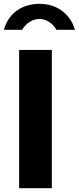

<svg xmlns="http://www.w3.org/2000/svg" viewBox="-25 -984 412 1004"><path d="M367 -828C341 -916 268 -964 182 -964C96 -964 21 -920 -5 -828H91C108 -859 142 -885 182 -885C216 -885 253 -861 270 -828ZM75 -723V0H246V-723Z"/></svg>

Font: United Sans ExtraBold
Style: Regular
Weight: 800
Designer: Pablo Impallari, Rodrigo Fuenzalida (Modified by Dan O. Williams)
Version: Version 1.000;PS 001.000;hotconv 1.0.88;makeotf.lib2.5.64775